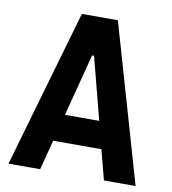

<svg xmlns="http://www.w3.org/2000/svg" viewBox="-79 -762 744 831"><g transform="rotate(10 293.0 -346.5)"><path d="M13.7 0 213.9 -693.4H372.1L572.3 0H433.1L398.9 -131.3H187L152.8 0ZM288.6 -523.9 217.8 -250.5H368.2L297.4 -523.9Z"/></g></svg>

Font: Caskaydia Cove
Style: Bold
Weight: 700
Monospace: yes
Designer: Aaron Bell
Foundry: Saja Typeworks
Version: Version 4.300; ttfautohint (v1.8.3)